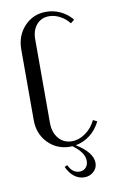

<svg xmlns="http://www.w3.org/2000/svg" viewBox="-76 -544 419 714"><g transform="rotate(-10 133.5 -186.5)"><path d="M35.2 -379.9Q35.2 -432.1 67.9 -467Q100.6 -502 149.9 -502Q178.7 -502 204.3 -489.7Q230 -477.5 248 -455.1L233.9 -443.8Q219.7 -462.4 199.2 -473.1Q178.7 -483.9 158.2 -483.9Q128.9 -483.9 110.8 -463.1Q92.8 -442.4 92.8 -408.2V-92.8Q92.8 -56.2 112.1 -33.7Q131.3 -11.2 162.1 -11.2Q189 -11.2 213.6 -28.8Q238.3 -46.4 252 -75.2L267.1 -67.9Q252.4 -37.6 227.8 -18.6Q203.1 0.5 172.9 5.9Q233.9 43.5 233.9 83Q233.9 102.5 219.5 115.7Q205.1 128.9 184.1 128.9Q163.6 128.9 146.2 115.5Q128.9 102.1 118.2 78.1L128.9 73.2Q143.1 105 170.9 105Q185.1 105 194.1 95Q203.1 85 203.1 69.8Q203.1 38.1 159.2 6.8Q158.2 6.8 156 7.3Q153.8 7.8 152.8 7.8Q102.5 7.8 68.8 -26.6Q35.2 -61 35.2 -112.8Z"/></g></svg>

Font: Moniqa Narrow Heading
Style: Regular
Weight: 400
Width: 4
Designer: Rajesh Rajput
Foundry: Rajesh Rajput
Version: Version 1.000